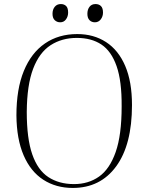

<svg xmlns="http://www.w3.org/2000/svg" viewBox="-20 -913 715 947"><path d="M61 -344Q61 -474 97.5 -563Q134 -652 201.5 -698.5Q269 -745 361 -745Q442 -745 503 -705.5Q564 -666 597.5 -588Q631 -510 631 -395Q631 -199 553 -92.5Q475 14 339 14Q256 14 193.5 -26.5Q131 -67 96.5 -147Q62 -227 61 -344ZM112 -361Q112 -230 139 -152Q166 -74 218.5 -39.5Q271 -5 345 -5Q416 -5 468.5 -42Q521 -79 550.5 -163Q580 -247 580 -388Q581 -513 555 -587Q529 -661 480 -693.5Q431 -726 359 -726Q285 -726 229.5 -690Q174 -654 143.5 -574Q113 -494 112 -361ZM239 -845Q239 -866 250 -879.5Q261 -893 280 -893Q296 -893 306 -883.5Q316 -874 316 -851Q316 -832 305.5 -817.5Q295 -803 277 -803Q261 -803 250 -813.5Q239 -824 239 -845ZM411 -845Q411 -866 421.5 -879.5Q432 -893 451 -893Q468 -893 478 -883Q488 -873 488 -851Q488 -832 477 -817.5Q466 -803 448 -803Q432 -803 421.5 -813.5Q411 -824 411 -845Z"/></svg>

Font: Display Extralight
Style: Italic
Weight: 200
Italic angle: -2°
Designer: Latin by Veronika Burian and Jose Scaglione. Greek by Irene Vlachou. Cyrillic by Vera Evstafieva
Foundry: TypeTogether
Version: Version 3.002